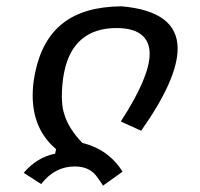

<svg xmlns="http://www.w3.org/2000/svg" viewBox="-20 -531 642 617"><path d="M310.5 65.4Q311 65.4 308.6 61.5Q306.2 57.6 302.5 52.5Q298.8 47.4 294.9 41.7Q291 36.1 288.6 33.2Q265.1 3.9 220.2 3.9Q156.2 3.9 112.3 60.5L56.2 24.4Q98.6 -25.4 157.2 -37.1L160.2 -51.8Q85 -115.2 85 -224.6Q85 -259.3 92.8 -296.9Q114.7 -404.3 182.9 -457Q251 -509.8 370.6 -510.7Q550.8 -495.1 550.8 -375Q550.8 -276.9 433.6 -110.8L368.2 -140.6Q460.9 -283.2 460.9 -358.4Q460.9 -398.4 434.1 -419.7Q407.2 -440.9 354 -440.9Q285.6 -440.9 242.9 -405.3Q200.2 -369.6 186 -297.9Q182.6 -281.2 180.7 -261Q178.7 -240.7 178.7 -220.7Q178.7 -206.5 180.7 -190.4Q182.6 -174.3 189.2 -155.8Q195.8 -137.2 209 -116.2Q222.2 -95.2 244.6 -71.8Q328.1 -51.3 374 20.5L310.5 65.9Z"/></svg>

Font: Hack
Style: Italic
Weight: 400
Italic angle: -11°
Monospace: yes
Designer: Christopher Simpkins
Foundry: Christopher Simpkins
Version: Version 2.019; ttfautohint (v1.4.1) -l 4 -r 80 -G 350 -x 0 -